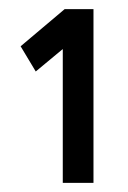

<svg xmlns="http://www.w3.org/2000/svg" viewBox="-20 -860 280 419"><path d="M184 -461H117V-753L58 -704L25 -759L121 -840H184Z"/></svg>

Font: Kreadon Light
Style: Bold
Weight: 600
Designer: Reiya WATANABE
Foundry: StudioGnu
Version: Version 1.003; ttfautohint (v1.8.4.7-5d5b);gftools[0.9.32]